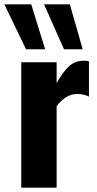

<svg xmlns="http://www.w3.org/2000/svg" viewBox="-45 -865 448 885"><path d="M53 0V-578H216V-482Q244 -532 272 -558.5Q300 -585 340 -585Q348 -585 354 -584.5Q360 -584 365 -582V-420Q354 -425 340.5 -428.5Q327 -432 312 -432Q284 -432 260 -417Q236 -402 216 -376V0ZM75 -638 -25 -845H99L163 -638ZM250 -638 158 -845H277L336 -638Z"/></svg>

Font: Oswald
Style: Bold
Weight: 700
Designer: Vernon Adams
Foundry: Vernon Adams
Version: Version 4.103;gftools[0.9.33.dev8+g029e19f]